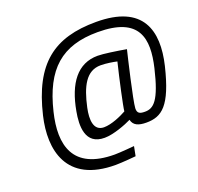

<svg xmlns="http://www.w3.org/2000/svg" viewBox="-154 -887 1289 1253"><g transform="rotate(-20 491.0 -260.5)"><path d="M453 -57C381 -58 377 -136 394 -215C424 -354 470 -445 570 -445C608 -445 656 -437 682 -431C655 -321 616 -143 613 -109C575 -88 507 -57 453 -57ZM639 -721C346 -721 184 -599 105 -265C53 -45 97 200 441 200C486 200 582 191 582 191L595 125C595 125 496 134 459 134C166 134 126 -51 178 -265C244 -539 376 -655 626 -655C917 -655 939 -499 894 -307C845 -99 800 -61 740 -61C706 -61 686 -67 687 -103C689 -154 757 -440 768 -485C699 -497 612 -510 573 -510C433 -510 352 -401 319 -216C302 -124 297 10 435 9C496 9 586 -26 626 -46C635 -5 670 9 724 9C832 9 901 -41 963 -297C1018 -527 965 -721 639 -721Z"/></g></svg>

Font: RazerF5
Style: Italic
Weight: 400
Foundry: Razer Inc.
Version: Version 2